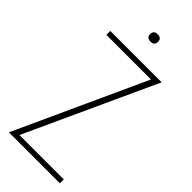

<svg xmlns="http://www.w3.org/2000/svg" viewBox="-289 -959 1004 1004"><g transform="rotate(45 213.5 -456.5)"><path d="M402 -29V0H25L355 -721H25V-750H405L74 -29ZM213 -859Q184 -859 184 -886Q184 -913 213 -913Q242 -913 242 -886Q242 -859 213 -859Z"/></g></svg>

Font: Poiret One
Style: Regular
Weight: 400
Designer: Denis Masharov
Foundry: Denis Masharov
Version: Version 1.001